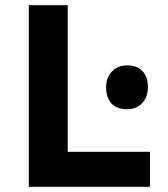

<svg xmlns="http://www.w3.org/2000/svg" viewBox="-20 -720 646 740"><path d="M91 0V-700H241V-135H558V0ZM470 -299Q431 -299 410 -321Q389 -343 389 -384Q389 -421 411.5 -444.5Q434 -468 470 -468Q508 -468 529 -446Q550 -424 550 -384Q550 -346 528 -322.5Q506 -299 470 -299Z"/></svg>

Font: Lexend Deca SemiBold
Style: Regular
Weight: 600
Designer: Bonnie Shaver-Troup, Thomas Jockin
Foundry: Lexend
Version: Version 1.008; ttfautohint (v1.8.4.7-5d5b)